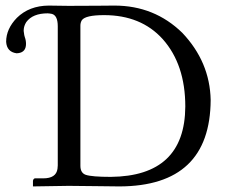

<svg xmlns="http://www.w3.org/2000/svg" viewBox="-20 -666 818 688"><path d="M268.1 -71.8Q268.1 -46.4 287.1 -39.6Q309.1 -32.2 377 -32.2Q642.6 -34.7 644 -284.2Q644 -435.1 563 -525.9Q485.4 -611.8 353 -611.8Q286.6 -611.8 273.4 -593.8Q268.1 -585 268.1 -574.2ZM73.2 -508.8Q73.2 -479.5 45.9 -475.6Q42 -475.1 39.1 -475.1Q4.4 -480 2 -516.1Q2 -562.5 40.5 -602.1Q84.5 -645.5 154.8 -646Q168 -646 189.9 -645.5Q211.9 -645 226.1 -645Q263.2 -645 332.5 -645.5Q376 -646 390.1 -646Q533.2 -646 633.3 -548.3Q731.9 -444.3 734.9 -308.1Q733.4 1 408.2 2Q378.9 2 323.2 1Q261.7 0 226.1 0L98.1 2V-18.1Q99.6 -25.9 105 -26.9H134.8Q181.2 -26.9 186 -61Q186.5 -66.9 187 -73.2V-571.8Q187 -610.4 166 -616.2Q159.2 -617.7 150.9 -618.2Q97.2 -618.2 74.2 -586.9Q65.4 -573.2 64.9 -558.1Q64.9 -556.2 64.9 -554.7Q64.9 -553.2 65.4 -551Q65.9 -548.8 65.9 -547.9Q65.9 -546.9 66.4 -543.9Q66.9 -541 66.9 -540.5Q66.9 -540 67.9 -536.6L68.8 -533.2Q73.2 -521.5 73.2 -508.8Z"/></svg>

Font: Linux Biolinum Capitals O
Style: Small Caps
Weight: 400
Designer: Philipp H. Poll
Foundry: Philipp H. Poll
Version: Version 1.0.4